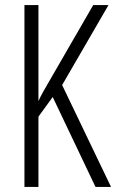

<svg xmlns="http://www.w3.org/2000/svg" viewBox="-20 -734 456 754"><path d="M416 0 224 -400 406 -714H346L186 -437C158 -389 139 -356 131 -337V-714H76V0H131V-276L187 -353L355 0Z"/></svg>

Font: Noto Sans Devanagari UI ExtraCondensed Light
Style: Regular
Weight: 300
Width: 2
Designer: Jelle Bosma - Monotype Design Team
Foundry: Monotype Imaging Inc.
Version: Version 2.004